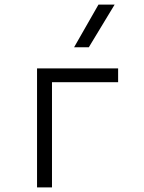

<svg xmlns="http://www.w3.org/2000/svg" viewBox="-20 -815 626 835"><path d="M141.1 0H206.1V-457.5H493.7V-517.6H141.1ZM302.2 -609.4H366.2L478.5 -794.9H408.2Z"/></svg>

Font: Cascadia Mono NF Light
Style: Regular
Weight: 300
Monospace: yes
Designer: Aaron Bell
Foundry: Saja Typeworks
Version: Version 2404.023